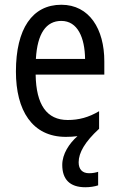

<svg xmlns="http://www.w3.org/2000/svg" viewBox="-20 -566 502 808"><path d="M311 117C311 77 337 31 397 -24V-98C353 -72 312 -61 265 -61C177 -61 132 -125 130 -252H419V-308C419 -444 356 -546 238 -546C116 -546 47 -445 47 -265C47 -102 115 10 257 10C274 10 291 9 306 7C271 38 242 82 242 128C242 188 273 222 339 222C359 222 378 219 393 214V157C384 160 371 163 355 163C327 163 311 147 311 117ZM238 -478C307 -478 337 -407 338 -318H131C137 -425 174 -478 238 -478Z"/></svg>

Font: Noto Sans Gurmukhi UI Condensed
Style: Regular
Weight: 400
Width: 3
Designer: Jelle Bosma - Monotype Design Team
Foundry: Monotype Imaging Inc.
Version: Version 2.004